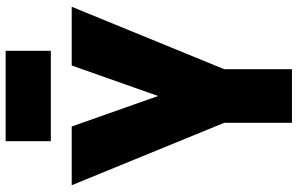

<svg xmlns="http://www.w3.org/2000/svg" viewBox="-207 -847 1054 680"><g transform="rotate(-90 320.0 -507.0)"><path d="M480 -854H160V-1014H480ZM415 0H225V-240L4 -780H212L320 -474L428 -780H636L415 -240Z"/></g></svg>

Font: Tanohe Sans ExtraBold
Style: Regular
Weight: 800
Designer: Village Type and Design LLC & Cristiano Sobral
Foundry: Cooper Hewitt Smithsonian Design Museum
Version: Version 1.00;September 29, 2021;FontCreator 13.0.0.2655 64-b